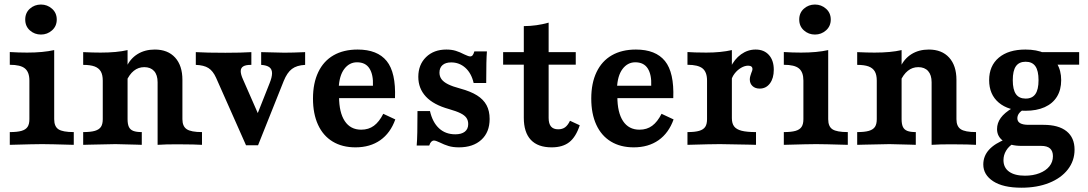

<svg xmlns="http://www.w3.org/2000/svg" viewBox="-20 -651 4889 863"><path d="M112.1 -115.3V-288.8Q112.1 -326.7 92.2 -343.2Q72.4 -359.8 24 -359.8V-417.1Q63.4 -414.6 102 -414.6Q173.1 -414.6 223.6 -425.9V-115.3Q223.6 -82.3 242.9 -69.8Q262.1 -57.3 311.6 -57.3V0Q202.2 -3.2 169.6 -3.2Q136.9 -3.2 24 0V-57.3Q57.3 -57.3 76.3 -62.7Q95.4 -68.1 103.7 -80.4Q112.1 -92.7 112.1 -115.3ZM93.4 -563.2Q93.4 -593.4 114.3 -612Q135.3 -630.6 164 -630.6Q192.7 -630.6 213.9 -611.7Q235.1 -592.9 235.1 -563.2Q235.1 -533.4 213.9 -514.6Q192.7 -495.7 164 -495.7Q135.3 -495.7 114.3 -514.4Q93.4 -533 93.4 -563.2Z M441.9 -115.3V-288.8Q441.9 -314.6 433 -330Q424 -345.3 405 -352.4Q386 -359.4 353.9 -359.4V-416.7Q399.6 -414.6 431.8 -414.6Q505.6 -414.6 553.4 -425.9V-115.3Q553.4 -93.1 559.3 -80.6Q565.2 -68.1 579 -62.7Q592.8 -57.3 617.3 -57.3V0L594.8 -0.8Q517.5 -3.2 499 -3.2Q479.2 -3.2 383.7 -0.8L353.9 0V-57.3Q387.6 -57.3 406.6 -62.9Q425.6 -68.5 433.8 -80.9Q441.9 -93.2 441.9 -115.3ZM628.3 -349.2Q601.9 -349.2 581.4 -332.7Q561 -316.3 547.1 -284.3L547.4 -348Q564.4 -386.6 597.7 -407.5Q631 -428.3 675.7 -428.3Q734.2 -428.3 767.1 -392.3Q799.9 -356.2 799.9 -292.1V-115.3Q799.9 -83.1 819.4 -70.2Q838.8 -57.3 887.9 -57.3V0Q868.1 -0.8 847.4 -1.6L775.6 -2.4Q723.9 -2.4 688.4 0V-281.3Q688.4 -314 672.7 -331.6Q657 -349.2 628.3 -349.2Z M860.1 -359.4V-416.7Q907.8 -413.8 992.8 -413.8Q1064.1 -413.8 1109.8 -416.7V-359.4Q1085.5 -359.8 1073.8 -352.9Q1062.1 -346.1 1062 -331.3Q1061.9 -316.5 1072.9 -292.6L1148.7 -119.8L1122.4 -101.7L1191.5 -276.2Q1202.9 -304.2 1202.8 -322Q1202.7 -339.8 1190.8 -348.8Q1179 -357.7 1153.9 -359.4V-416.7Q1245.9 -414.2 1257.7 -414.2Q1295 -414.2 1351.5 -416.7V-359.4Q1313.9 -357.6 1292.1 -341.1Q1270.4 -324.6 1255.3 -287.1L1139.9 1.9H1085.8L951.2 -301.4Q937.4 -332.1 917 -345.1Q896.5 -358.1 860.1 -359.4Z M1386.8 -208.1Q1386.8 -277.4 1410.6 -327Q1434.3 -376.7 1479.3 -402.5Q1524.3 -428.3 1587.5 -428.3Q1676.3 -428.3 1718.1 -376.7Q1759.8 -325.1 1755.4 -209.9H1466.8L1465.6 -265.6H1656.3Q1658.4 -315.2 1640.7 -343.1Q1623.1 -371 1584.7 -371Q1550.1 -371 1527.3 -340.8Q1504.6 -310.5 1502.4 -254.5L1505.2 -249.5Q1504 -238.6 1504 -217.2Q1504 -145.4 1529.7 -106.7Q1555.3 -68.1 1603.5 -68.1Q1636.8 -68.1 1660.6 -85.7Q1684.5 -103.3 1702.7 -139.5L1756.8 -114.2Q1735.1 -53.2 1689.3 -20.9Q1643.4 11.3 1577.8 11.3Q1518.3 11.3 1475.3 -14.7Q1432.2 -40.8 1409.5 -90.2Q1386.8 -139.6 1386.8 -208.1Z M1956.3 -10.8Q1949.1 -14 1942.2 -16.7Q1935.4 -19.3 1930.9 -19.3Q1923.9 -19.3 1918.5 -13.9Q1913 -8.4 1909.3 3.2H1852.9Q1854.9 -18.4 1855.7 -57Q1856.5 -95.5 1856.5 -151.9H1912.6Q1924.1 -101.3 1953.3 -74.3Q1982.5 -47.3 2026.5 -47.3Q2054.3 -47.3 2069.4 -59.2Q2084.5 -71.1 2084.5 -93.3Q2084.5 -109.6 2076.5 -121.2Q2068.6 -132.7 2050 -142Q2031.5 -151.2 1998 -160.8Q1928.6 -180 1894.4 -216.7Q1860.2 -253.4 1860.2 -305.5Q1860.2 -360.2 1895 -394.3Q1929.9 -428.3 1986.1 -428.3Q2010.3 -428.3 2028.8 -422.5Q2047.4 -416.7 2066.6 -406.6Q2074.2 -403.4 2081.2 -400.4Q2088.2 -397.4 2093.1 -397.4Q2100 -397.4 2104.2 -402.4Q2108.5 -407.5 2112.1 -419.9H2168.6Q2167 -400.6 2166.2 -367.6Q2165.4 -334.6 2165.4 -278H2108.9Q2098.9 -321.8 2071.8 -346.2Q2044.7 -370.5 2008 -370.5Q1982.9 -370.5 1969.1 -358.5Q1955.3 -346.5 1955.3 -324.6Q1955.3 -307.9 1964.4 -295.2Q1973.6 -282.5 1993.9 -272.3Q2014.2 -262.1 2049 -252.9Q2095.3 -240.3 2124.1 -222.3Q2152.9 -204.2 2166.9 -178.3Q2180.8 -152.3 2180.8 -116.2Q2180.8 -56.6 2143.6 -22.7Q2106.5 11.3 2043 11.3Q2015.7 11.3 1996.1 5.3Q1976.4 -0.7 1956.3 -10.8Z M2334.4 -121.7V-360.2H2241.5V-416.7H2334.4V-533.6Q2391.9 -533.9 2446 -549.2V-416.7H2567.9V-360.2H2446V-121Q2446 -95 2456.7 -82.4Q2467.3 -69.8 2489.1 -69.8Q2507.6 -69.8 2519.9 -78.8Q2532.2 -87.8 2542 -108.2L2585.8 -87.9Q2568.6 -35.4 2538.9 -12.1Q2509.2 11.3 2459.6 11.3Q2397.6 11.3 2366 -22.4Q2334.4 -56 2334.4 -121.7Z M2637.6 -208.1Q2637.6 -277.4 2661.4 -327Q2685.1 -376.7 2730.1 -402.5Q2775.1 -428.3 2838.3 -428.3Q2927.1 -428.3 2968.9 -376.7Q3010.6 -325.1 3006.2 -209.9H2717.7L2716.4 -265.6H2907.1Q2909.2 -315.2 2891.6 -343.1Q2873.9 -371 2835.5 -371Q2800.9 -371 2778.1 -340.8Q2755.4 -310.5 2753.2 -254.5L2756 -249.5Q2754.9 -238.6 2754.9 -217.2Q2754.9 -145.4 2780.5 -106.7Q2806.1 -68.1 2854.3 -68.1Q2887.6 -68.1 2911.4 -85.7Q2935.3 -103.3 2953.5 -139.5L3007.6 -114.2Q2985.9 -53.2 2940.1 -20.9Q2894.2 11.3 2828.6 11.3Q2769.1 11.3 2726.1 -14.7Q2683 -40.8 2660.3 -90.2Q2637.6 -139.6 2637.6 -208.1Z M3158 -115.3V-288.8Q3158 -327.1 3137.8 -343.5Q3117.5 -359.8 3070 -359.8V-417.1L3103.8 -415.4Q3121.5 -414.6 3154.4 -414.6Q3219.8 -414.6 3269.6 -425.9V-119.7Q3269.6 -96.1 3279.8 -82.8Q3289.9 -69.4 3313.3 -63.3Q3336.6 -57.3 3378.1 -57.3V0L3350.6 -0.8Q3241.7 -3.2 3215.5 -3.2Q3177.7 -3.2 3070 0V-57.3Q3103.7 -57.3 3122.7 -62.9Q3141.8 -68.5 3149.9 -80.9Q3158 -93.2 3158 -115.3ZM3350.2 -294Q3350.2 -301.2 3352.4 -308.9Q3354.6 -316.6 3356.9 -323Q3358.9 -327.5 3360.5 -332.2Q3362.1 -336.8 3362.1 -340.8Q3362.1 -348.2 3357.1 -352Q3352.2 -355.8 3342.5 -355.8Q3327.4 -355.8 3310.8 -346.1Q3294.3 -336.4 3281.9 -320.3Q3269.5 -304.2 3265.9 -285.3L3262.8 -346.8Q3280.9 -385.2 3310.9 -406.8Q3340.9 -428.3 3376.3 -428.3Q3414.2 -428.3 3436.1 -403.9Q3458 -379.5 3458 -337.4Q3458 -299.4 3440.7 -276.1Q3423.3 -252.8 3394.8 -252.8Q3374.5 -252.8 3362.4 -264.2Q3350.2 -275.6 3350.2 -294Z M3591.1 -115.3V-288.8Q3591.1 -326.7 3571.3 -343.2Q3551.5 -359.8 3503.1 -359.8V-417.1Q3542.5 -414.6 3581 -414.6Q3652.2 -414.6 3702.6 -425.9V-115.3Q3702.6 -82.3 3721.9 -69.8Q3741.1 -57.3 3790.7 -57.3V0Q3681.2 -3.2 3648.6 -3.2Q3616 -3.2 3503.1 0V-57.3Q3536.3 -57.3 3555.4 -62.7Q3574.4 -68.1 3582.7 -80.4Q3591.1 -92.7 3591.1 -115.3ZM3572.4 -563.2Q3572.4 -593.4 3593.4 -612Q3614.4 -630.6 3643 -630.6Q3671.7 -630.6 3692.9 -611.7Q3714.1 -592.9 3714.1 -563.2Q3714.1 -533.4 3692.9 -514.6Q3671.7 -495.7 3643 -495.7Q3614.4 -495.7 3593.4 -514.4Q3572.4 -533 3572.4 -563.2Z M3920.9 -115.3V-288.8Q3920.9 -314.6 3912 -330Q3903 -345.3 3884 -352.4Q3865 -359.4 3832.9 -359.4V-416.7Q3878.6 -414.6 3910.8 -414.6Q3984.6 -414.6 4032.5 -425.9V-115.3Q4032.5 -93.1 4038.4 -80.6Q4044.3 -68.1 4058.1 -62.7Q4071.8 -57.3 4096.3 -57.3V0L4073.8 -0.8Q3996.6 -3.2 3978.1 -3.2Q3958.2 -3.2 3862.7 -0.8L3832.9 0V-57.3Q3866.6 -57.3 3885.6 -62.9Q3904.7 -68.5 3912.8 -80.9Q3920.9 -93.2 3920.9 -115.3ZM4107.4 -349.2Q4080.9 -349.2 4060.5 -332.7Q4040 -316.3 4026.1 -284.3L4026.4 -348Q4043.5 -386.6 4076.7 -407.5Q4110 -428.3 4154.8 -428.3Q4213.3 -428.3 4246.1 -392.3Q4279 -356.2 4279 -292.1V-115.3Q4279 -83.1 4298.4 -70.2Q4317.8 -57.3 4367 -57.3V0Q4347.1 -0.8 4326.5 -1.6L4254.6 -2.4Q4202.9 -2.4 4167.4 0V-281.3Q4167.4 -314 4151.7 -331.6Q4136 -349.2 4107.4 -349.2Z M4399.7 88.3Q4399.7 50.5 4425.5 22Q4451.2 -6.4 4502.2 -26L4534.5 -5.6Q4513.9 6.6 4502.2 26.3Q4490.4 46 4490.4 68.7Q4490.4 102.4 4515.6 120.5Q4540.8 138.7 4586.9 138.7Q4623.5 138.7 4652.2 127.5Q4681 116.3 4696.9 96.5Q4712.7 76.7 4712.7 51Q4712.7 28.1 4699.8 16.4Q4686.9 4.7 4659.5 4.7H4570.7Q4521.4 4.7 4491.5 -15.8Q4461.5 -36.2 4461.5 -70.7Q4461.5 -98.1 4478.2 -121.1Q4494.8 -144.1 4530.7 -165.5L4579.4 -158.6Q4565.7 -149.3 4559.2 -139.8Q4552.8 -130.3 4552.8 -119.1Q4552.8 -104.5 4565.6 -97.2Q4578.4 -89.9 4603 -89.9H4670.3Q4738.1 -89.9 4774 -61.1Q4809.9 -32.3 4809.9 21.6Q4809.9 71.8 4779.7 110.7Q4749.6 149.5 4695.6 171.1Q4641.6 192.7 4571.3 192.7Q4488.6 192.7 4444.2 163.7Q4399.7 134.7 4399.7 88.3ZM4426 -290.7Q4426 -355.3 4469.4 -391.8Q4512.7 -428.3 4589.2 -428.3Q4639.4 -428.3 4675.6 -412.1Q4711.8 -395.9 4730.8 -365Q4749.8 -334.1 4749.8 -290.7Q4749.8 -247.4 4730.8 -216.5Q4711.8 -185.6 4675.6 -169.3Q4639.4 -153.1 4589.2 -153.1Q4512.7 -153.1 4469.4 -189.6Q4426 -226.1 4426 -290.7ZM4648 -290.7Q4648 -333.1 4633.8 -353.3Q4619.6 -373.5 4590.1 -373.5Q4560.5 -373.5 4546.3 -353.3Q4532.2 -333.1 4532.2 -290.7Q4532.2 -248.3 4546.3 -228.1Q4560.5 -207.9 4590.1 -207.9Q4619.6 -207.9 4633.8 -228.1Q4648 -248.3 4648 -290.7ZM4607 -416.7H4830.6V-360.2H4679.5Z"/></svg>

Font: Playfair Micro SmCond SmLight
Style: Regular
Weight: 360
Width: 4
Designer: Claus Eggers Sørensen
Foundry: Claus Eggers Sørensen
Version: Version 2.100;Glyphs 3.2 (3219)